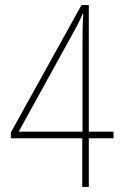

<svg xmlns="http://www.w3.org/2000/svg" viewBox="-20 -741 493 761"><path d="M306 -193H23V-216L303 -721H332V-219H430V-193H332V0H306ZM307 -219V-448Q307 -513 307 -554Q307 -595 307.5 -625Q308 -655 310 -686L308 -687Q300 -668 291 -650Q282 -632 269 -609L54 -219Z"/></svg>

Font: Noto Sans Devanagari UI Condensed Thin
Style: Regular
Weight: 100
Width: 3
Designer: Jelle Bosma - Monotype Design Team
Foundry: Monotype Imaging Inc.
Version: Version 2.004; ttfautohint (v1.8.4.7-5d5b)